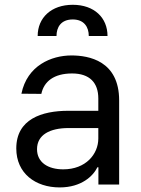

<svg xmlns="http://www.w3.org/2000/svg" viewBox="-20 -790 605 822"><path d="M235.4 12.4C329.5 12.4 379.3 -37.3 397 -73.9H401.3V0H490.1V-360.1C490.1 -529.8 360.1 -552.6 285.9 -552.6C199.6 -552.6 96.2 -509.2 71.7 -388.8L157 -388.1C168 -441.1 210.9 -475.5 288.7 -475.5C363.6 -475.5 400.9 -436.1 400.9 -368.3V-315.7H272.7C158 -315.7 49.7 -279.5 49.7 -154.5C49.7 -47.9 131.7 12.4 235.4 12.4ZM138.5 -151.3C138.5 -213.4 194.2 -241.5 272.7 -241.8H400.9V-197.1C400.9 -130 347.3 -65 250.7 -65C185.7 -65 138.5 -94.5 138.5 -151.3ZM141.3 -636H221.9C221.9 -672.6 240.4 -706.7 291.5 -706.7C340.2 -706.7 360.1 -674 360.1 -636H440.3C440.3 -713.8 383.9 -769.5 291.5 -769.5C199.2 -769.5 141.3 -713.8 141.3 -636Z"/></svg>

Font: Margiela Sans Text
Style: Regular
Weight: 400
Designer: Stefan Endress, Andreas Faust
Version: Version 1.100;FEAKit 1.0